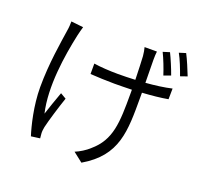

<svg xmlns="http://www.w3.org/2000/svg" viewBox="-147 -988 1295 1228"><g transform="rotate(20 500.0 -374.0)"><path d="M241 -748 158 -757C158 -740 157 -715 153 -694C141 -610 114 -457 114 -294C114 -169 146 -40 166 22L226 14C225 4 224 -9 223 -18C222 -30 224 -49 227 -63C238 -111 269 -213 292 -280L253 -303C234 -251 212 -188 198 -144C158 -315 192 -535 225 -687C229 -705 236 -731 241 -748ZM818 -788 773 -774C792 -736 815 -677 829 -633L876 -650C862 -690 836 -752 818 -788ZM917 -818 872 -804C893 -767 915 -710 931 -665L977 -681C961 -722 936 -782 917 -818ZM388 -554V-483C430 -480 503 -477 552 -477C591 -477 631 -478 671 -479V-450C671 -254 668 -136 555 -40C531 -17 492 7 462 19L527 70C741 -55 738 -221 738 -450V-483C802 -487 863 -493 912 -502L913 -575C862 -563 800 -555 737 -550L735 -706C735 -728 736 -748 738 -763H654C658 -748 662 -728 664 -705C666 -680 668 -610 670 -546C630 -544 590 -543 551 -543C497 -543 431 -547 388 -554Z"/></g></svg>

Font: Noto Sans KR DemiLight
Style: Regular
Weight: 350
Designer: Ryoko NISHIZUKA 西塚涼子 (kana, bopomofo & ideographs); Paul D. Hunt (Latin, Greek & Cyrillic); Sandoll Communications 산돌커뮤니
Foundry: Adobe
Version: Version 2.004;hotconv 1.0.118;makeotfexe 2.5.65603